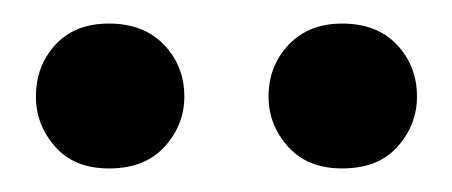

<svg xmlns="http://www.w3.org/2000/svg" viewBox="-20 -792 384 163"><path d="M270.5 -649Q241 -649 224.5 -667.5Q208 -686 208 -710Q208 -736 225 -754Q242 -772 270.5 -772Q300 -772 317 -754Q334 -736 334 -710Q334 -686 317.5 -667.5Q301 -649 270.5 -649ZM72.5 -649Q43 -649 26.8 -667.5Q10.5 -686 10.5 -710Q10.5 -736 27 -754Q43.5 -772 72.5 -772Q102 -772 119.2 -754Q136.5 -736 136.5 -710Q136.5 -686 119.8 -667.5Q103 -649 72.5 -649Z"/></svg>

Font: Libre Caslon Text Medium
Style: Regular
Weight: 500
Designer: Pablo Impallari, Rodrigo Fuenzalida, Katja Schimmel
Foundry: Pablo Impallari, Rodrigo Fuenzalida
Version: Version 2.000